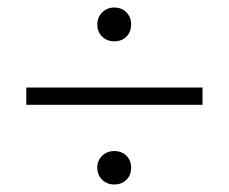

<svg xmlns="http://www.w3.org/2000/svg" viewBox="-20 -596 609 511"><path d="M284 -576Q304 -576 316.5 -563Q329 -550 329 -531Q329 -511 316.5 -498.5Q304 -486 284 -486Q265 -486 252 -498.5Q239 -511 239 -531Q239 -550 252 -563Q265 -576 284 -576ZM519 -363V-317H50V-363ZM284 -194Q304 -194 316.5 -181.5Q329 -169 329 -150Q329 -130 316.5 -117.5Q304 -105 284 -105Q265 -105 252 -117.5Q239 -130 239 -150Q239 -169 252 -181.5Q265 -194 284 -194Z"/></svg>

Font: Prodigy Sans Light
Style: Regular
Weight: 300
Designer: Wei Huang
Foundry: Wei Huang
Version: Version 1.003; ttfautohint (v1.8.3)